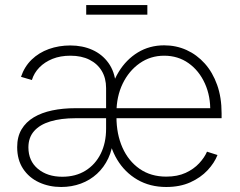

<svg xmlns="http://www.w3.org/2000/svg" viewBox="-20 -728 948 759"><path d="M221.7 11.2Q174.3 11.2 134.5 -7.1Q94.7 -25.4 71.3 -60.8Q47.9 -96.2 47.9 -146.5Q47.9 -187.5 65.2 -216.6Q82.5 -245.6 113.5 -264.2Q144.5 -282.7 186.5 -291.5Q228.5 -300.3 278.3 -300.3H830.6L811 -284.2Q813 -347.2 790 -397.9Q767.1 -448.7 725.3 -478.3Q683.6 -507.8 628.9 -507.8Q574.7 -507.8 532 -477.8Q489.3 -447.8 464.8 -397Q440.4 -346.2 440.4 -282.7V-265.6Q440.4 -197.8 464.1 -144.5Q487.8 -91.3 532 -60.5Q576.2 -29.8 637.2 -29.8Q681.6 -29.8 713.9 -44.7Q746.1 -59.6 767.3 -82.5Q788.6 -105.5 798.3 -128.4L839.8 -115.2Q827.6 -84 800.5 -54.9Q773.4 -25.9 732.4 -7.3Q691.4 11.2 637.2 11.2Q572.8 11.2 522.9 -17.8Q473.1 -46.9 442.9 -97.4Q412.6 -147.9 406.2 -212.9L410.2 -332Q419.4 -395 449.2 -443.8Q479 -492.7 525.1 -520.8Q571.3 -548.8 628.9 -548.8Q676.3 -548.8 717.3 -530.3Q758.3 -511.7 789.6 -476.8Q820.8 -441.9 838.4 -392.3Q856 -342.8 856 -280.3V-260.7H278.8Q220.7 -260.7 179 -248Q137.2 -235.4 114.7 -209.7Q92.3 -184.1 92.3 -145.5Q92.3 -91.8 129.9 -60.5Q167.5 -29.3 226.1 -29.3Q279.3 -29.3 318.1 -53.5Q356.9 -77.6 378.2 -120.4Q399.4 -163.1 399.4 -219.2V-379.9Q399.4 -418.9 382.3 -447.5Q365.2 -476.1 333.7 -491.9Q302.2 -507.8 258.3 -507.8Q218.8 -507.8 187.7 -495.4Q156.7 -482.9 135.7 -461.4Q114.7 -439.9 106 -411.6L63 -424.3Q76.7 -464.8 105.2 -492.4Q133.8 -520 173.3 -534.2Q212.9 -548.3 257.8 -548.3Q306.2 -548.3 345.2 -530.8Q384.3 -513.2 408.7 -479.2Q433.1 -445.3 437.5 -397L432.1 -184.1L427.7 -182.1Q424.8 -137.7 408 -102.1Q391.1 -66.4 363.5 -41Q335.9 -15.6 299.6 -2.2Q263.2 11.2 221.7 11.2ZM562.5 -708V-669.9H320.8V-708Z"/></svg>

Font: Inter 17pt ExtraLight
Style: Regular
Weight: 250
Version: Version 4.001;git-66647c0bb